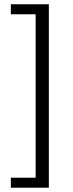

<svg xmlns="http://www.w3.org/2000/svg" viewBox="-20 -728 343 900"><path d="M147 105V-661.1H30.8V-708H209V151.9H30.8V105Z"/></svg>

Font: Pyidaungsu
Style: Regular
Weight: 400
Designer: Sun Tun
Foundry: MCF
Version: Version 2.053; ttfautohint (v1.8.2)